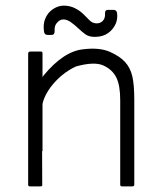

<svg xmlns="http://www.w3.org/2000/svg" viewBox="-20 -672 577 682"><path d="M80 -16V-286Q83 -329 135 -404Q206 -490 276 -497Q333 -504 370 -488Q406 -472 424.5 -451.5Q443 -431 450 -401Q457 -371 457 -317V-16Q457 -10 450 -10H413Q407 -10 407 -16V-317Q407 -369 393 -397Q379 -425 347 -439.5Q315 -454 250 -436Q196 -411 158 -360Q131 -322 129 -288L130 -16Q131 -10 124 -10H86Q80 -10 80 -16ZM131 -135H80V-481Q80 -489 88 -489H126Q131 -489 131 -482ZM317 -541Q296 -541 283.5 -550Q271 -559 258.5 -571Q246 -583 232 -593Q218 -603 205 -603Q191 -603 180 -588Q173 -579 174 -561Q174 -548 164 -548H149Q137 -548 136 -562Q133 -586 140 -604Q149 -627 168 -639.5Q187 -652 206 -652Q228 -652 246 -643Q264 -634 276.5 -621.5Q289 -609 299 -599Q309 -589 324 -589Q340 -589 349 -603Q354 -612 353 -625Q353 -637 363 -637H383Q395 -637 396 -624Q398 -606 392 -590Q383 -568 364 -554.5Q345 -541 317 -541Z"/></svg>

Font: Vivano Light
Style: Regular
Weight: 300
Designer: Joe Prince, Josias Burgherr
Version: Version 2.064;September 19, 2022;FontCreator 14.0.0.2877 64-